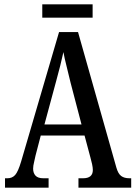

<svg xmlns="http://www.w3.org/2000/svg" viewBox="-20 -861 622 881"><path d="M3 0V-43H14Q36 -43 49.5 -58Q63 -73 77 -120L251 -714H338L514 -92Q522 -64 536 -53.5Q550 -43 574 -43H582V0H340V-43H361Q406 -43 406 -81Q406 -92 402.5 -108Q399 -124 395 -138L368 -239H167L143 -147Q141 -135 136.5 -117.5Q132 -100 132 -87Q132 -67 143 -55Q154 -43 179 -43H203V0ZM184 -290H354L304 -481Q294 -524 285 -559Q276 -594 271 -622Q265 -594 256.5 -560Q248 -526 238 -490ZM174 -780V-841H405V-780Z"/></svg>

Font: Noto Serif Hebrew ExtraCondensed Medium
Style: Regular
Weight: 500
Width: 2
Designer: Monotype Design Team
Foundry: Monotype Imaging Inc.
Version: Version 2.004; ttfautohint (v1.8.4.7-5d5b)